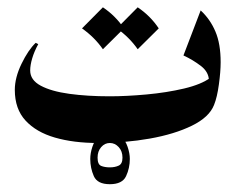

<svg xmlns="http://www.w3.org/2000/svg" viewBox="-20 -374 628 512"><path d="M82 -256.3Q71.3 -236.8 65.9 -218.5Q60.5 -200.2 60.5 -186Q60.5 -160.6 88.6 -145.5Q116.7 -130.4 164.8 -123.8Q212.9 -117.2 272 -117.2Q317.4 -117.2 370.8 -122.1Q424.3 -127 470.7 -137.9Q517.1 -148.9 541.5 -167L537.1 -158.7Q537.1 -181.6 515.9 -198Q494.6 -214.4 469.2 -226.1L515.1 -346.2Q540.5 -322.8 554.4 -290Q568.4 -257.3 568.4 -208Q568.4 -183.1 563.7 -148.9Q559.1 -114.7 550.8 -94.2Q538.1 -61.5 491.7 -38.8Q445.3 -16.1 379.2 -4.4Q313 7.3 240.7 7.3Q176.3 7.3 126.5 -7.1Q76.7 -21.5 48.1 -52.5Q19.5 -83.5 19.5 -134.3Q19.5 -167 37.4 -203.9Q55.2 -240.7 75.2 -259.8ZM254.4 -354.5Q288.6 -331.5 310.5 -298.3L254.4 -242.7Q232.4 -274.4 198.7 -298.3ZM347.2 -354.5Q381.3 -331.5 403.3 -298.3L347.2 -242.7Q325.2 -274.4 291.5 -298.3ZM272.9 117.2Q239.7 117.2 230.2 95.7Q220.7 74.2 220.7 49.8Q220.7 34.7 226.3 17.6Q231.9 0.5 243.4 -11.7Q254.9 -23.9 272.9 -23.9Q291 -23.9 302.7 -11.7Q314.5 0.5 320.3 17.6Q326.2 34.7 326.2 49.8Q326.2 74.2 316.2 95.7Q306.2 117.2 272.9 117.2ZM272.9 72.3Q286.6 72.3 296.6 67.6Q306.6 63 306.6 46.4Q306.6 29.3 296.6 18.3Q286.6 7.3 272.9 7.3Q259.3 7.3 249.8 18.3Q240.2 29.3 240.2 46.4Q240.2 64.5 249.8 68.4Q259.3 72.3 272.9 72.3Z"/></svg>

Font: Lateef
Style: Bold
Weight: 700
Designer: SIL International
Foundry: SIL International
Version: Version 4.200